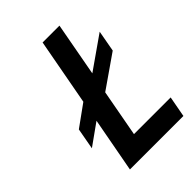

<svg xmlns="http://www.w3.org/2000/svg" viewBox="-216 -838 936 936"><g transform="rotate(-45 252.5 -369.5)"><path d="M116.2 0 168.9 -283.2 58.1 -204.1 78.1 -314 189 -394 252.9 -738.8H369.1L317.9 -460.9L486.8 -579.1L466.8 -469.2L296.9 -351.1L252 -107.9H504.9L484.9 0Z"/></g></svg>

Font: Involve SemiBold Oblique
Style: Italic
Weight: 600
Italic angle: -10.5°
Designer: Stefan Peev
Foundry: Context Ltd.
Version: Version 1.001